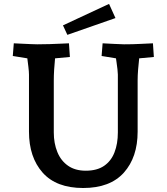

<svg xmlns="http://www.w3.org/2000/svg" viewBox="-20 -927 835 962"><path d="M396.7 15Q262.1 15 193.6 -62.1Q125.2 -139.3 125.2 -267.3V-553.5Q125.2 -567.1 122.2 -592.1Q119.2 -617.2 116 -642.1Q112.8 -667.1 110.5 -679.5L164.2 -627L44.1 -646.5L49.1 -710Q67.5 -709 90.1 -708Q112.8 -707 134 -706Q155.1 -705 166.6 -705Q197.4 -705 229 -706Q260.6 -707 286.7 -708.3Q312.7 -709.6 325.5 -710L330.2 -641.5L208.5 -630.3L261.5 -679.5Q258.5 -659.5 255.7 -632.6Q252.9 -605.7 251.2 -577.3Q249.5 -548.9 249.5 -523.5V-263.5Q249.5 -209 267.3 -165.4Q285 -121.7 320.8 -96.7Q356.6 -71.7 409.5 -71.7Q466.1 -71.7 501.5 -96Q536.8 -120.2 553.6 -163.5Q570.5 -206.8 570.5 -263.5V-553.5Q570.5 -563.5 568.5 -580.1Q566.5 -596.8 563.8 -616Q561.1 -635.2 558.6 -652.3Q556.1 -669.4 554.5 -679.5L610.5 -626.6L489.1 -646.5L494.1 -710Q520.2 -709 552.1 -707Q584.1 -705 601.6 -705Q645.7 -705 682 -707Q718.3 -709 746.3 -710L750.9 -641.5L629.9 -630.3L683.5 -679.5Q680.5 -662.1 677.4 -635.2Q674.3 -608.3 672 -578.9Q669.6 -549.5 669.6 -523.5V-267.3Q669.6 -139.3 600.7 -62.1Q531.7 15 396.7 15ZM317.5 -752.4 295.5 -800 526.4 -907.4 558.5 -836.5Z"/></svg>

Font: Andada Pro
Style: Regular
Weight: 400
Designer: Carolina Giovagnoli
Foundry: Huerta Tipografica
Version: Version 3.003